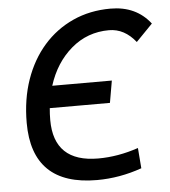

<svg xmlns="http://www.w3.org/2000/svg" viewBox="-52 -750 715 807"><g transform="rotate(-5 306.0 -346.5)"><path d="M325.2 9.8Q51.3 9.8 51.3 -255.4Q51.3 -354.5 79.8 -436.5Q108.4 -518.6 160.6 -578.1Q212.9 -637.7 284.9 -670.4Q356.9 -703.1 443.8 -703.1Q551.8 -703.1 611.8 -625.5L542 -553.7Q494.6 -613.3 429.7 -613.3Q338.4 -613.3 270.3 -555.2Q202.1 -497.1 171.9 -401.4H423.3L407.2 -308.6H153.3Q150.9 -284.2 150.9 -258.8Q150.9 -80.1 338.4 -80.1Q421.4 -80.1 507.8 -109.4L514.6 -23.4Q420.9 9.8 325.2 9.8Z"/></g></svg>

Font: Cascadia Mono PL
Style: Italic
Weight: 400
Italic angle: -10°
Monospace: yes
Designer: Aaron Bell
Foundry: Saja Typeworks
Version: Version 2404.023; ttfautohint (v1.8.4)